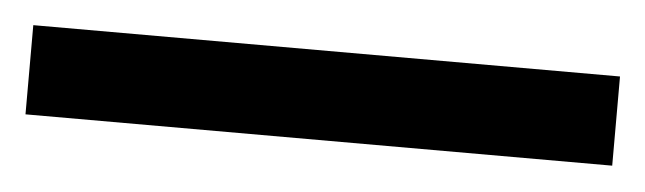

<svg xmlns="http://www.w3.org/2000/svg" viewBox="-24 -43 548 163"><g transform="rotate(5 250.0 38.0)"><path d="M0 76V0H500V76Z"/></g></svg>

Font: Montserrat SemiBold
Style: Regular
Weight: 600
Designer: Julieta Ulanovsky
Foundry: Julieta Ulanovsky
Version: Version 9.000; ttfautohint (v1.8.4.7-5d5b)